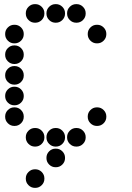

<svg xmlns="http://www.w3.org/2000/svg" viewBox="-20 -715 640 930"><path d="M149 -695Q131 -695 118 -682Q105 -669 105 -651V-649Q105 -631 118 -618Q131 -605 149 -605H151Q169 -605 182 -618Q195 -631 195 -649V-651Q195 -669 182 -682Q169 -695 151 -695ZM249 -695Q231 -695 218 -682Q205 -669 205 -651V-649Q205 -631 218 -618Q231 -605 249 -605H251Q269 -605 282 -618Q295 -631 295 -649V-651Q295 -669 282 -682Q269 -695 251 -695ZM349 -695Q331 -695 318 -682Q305 -669 305 -651V-649Q305 -631 318 -618Q331 -605 349 -605H351Q369 -605 382 -618Q395 -631 395 -649V-651Q395 -669 382 -682Q369 -695 351 -695ZM49 -595Q31 -595 18 -582Q5 -569 5 -551V-549Q5 -531 18 -518Q31 -505 49 -505H51Q69 -505 82 -518Q95 -531 95 -549V-551Q95 -569 82 -582Q69 -595 51 -595ZM449 -595Q431 -595 418 -582Q405 -569 405 -551V-549Q405 -531 418 -518Q431 -505 449 -505H451Q469 -505 482 -518Q495 -531 495 -549V-551Q495 -569 482 -582Q469 -595 451 -595ZM49 -495Q31 -495 18 -482Q5 -469 5 -451V-449Q5 -431 18 -418Q31 -405 49 -405H51Q69 -405 82 -418Q95 -431 95 -449V-451Q95 -469 82 -482Q69 -495 51 -495ZM49 -395Q31 -395 18 -382Q5 -369 5 -351V-349Q5 -331 18 -318Q31 -305 49 -305H51Q69 -305 82 -318Q95 -331 95 -349V-351Q95 -369 82 -382Q69 -395 51 -395ZM49 -295Q31 -295 18 -282Q5 -269 5 -251V-249Q5 -231 18 -218Q31 -205 49 -205H51Q69 -205 82 -218Q95 -231 95 -249V-251Q95 -269 82 -282Q69 -295 51 -295ZM49 -195Q31 -195 18 -182Q5 -169 5 -151V-149Q5 -131 18 -118Q31 -105 49 -105H51Q69 -105 82 -118Q95 -131 95 -149V-151Q95 -169 82 -182Q69 -195 51 -195ZM449 -195Q431 -195 418 -182Q405 -169 405 -151V-149Q405 -131 418 -118Q431 -105 449 -105H451Q469 -105 482 -118Q495 -131 495 -149V-151Q495 -169 482 -182Q469 -195 451 -195ZM149 -95Q131 -95 118 -82Q105 -69 105 -51V-49Q105 -31 118 -18Q131 -5 149 -5H151Q169 -5 182 -18Q195 -31 195 -49V-51Q195 -69 182 -82Q169 -95 151 -95ZM249 -95Q231 -95 218 -82Q205 -69 205 -51V-49Q205 -31 218 -18Q231 -5 249 -5H251Q269 -5 282 -18Q295 -31 295 -49V-51Q295 -69 282 -82Q269 -95 251 -95ZM349 -95Q331 -95 318 -82Q305 -69 305 -51V-49Q305 -31 318 -18Q331 -5 349 -5H351Q369 -5 382 -18Q395 -31 395 -49V-51Q395 -69 382 -82Q369 -95 351 -95ZM249 5Q231 5 218 18Q205 31 205 49V51Q205 69 218 82Q231 95 249 95H251Q269 95 282 82Q295 69 295 51V49Q295 31 282 18Q269 5 251 5ZM149 105Q131 105 118 118Q105 131 105 149V151Q105 169 118 182Q131 195 149 195H151Q169 195 182 182Q195 169 195 151V149Q195 131 182 118Q169 105 151 105Z"/></svg>

Font: Doto Rounded Black
Style: Regular
Weight: 900
Monospace: yes
Version: Version 1.000